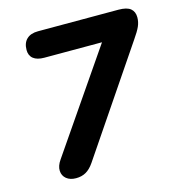

<svg xmlns="http://www.w3.org/2000/svg" viewBox="-102 -760 800 858"><g transform="rotate(-15 298.0 -331.0)"><path d="M100.1 -91 446.7 -596.1 445.7 -548.5H147Q114.3 -548.5 96.9 -562.2Q79.4 -575.9 79.4 -602Q79.4 -634.7 97.9 -652.3Q116.3 -670 150.4 -670H522.7Q561.4 -670 578.5 -655.9Q595.5 -641.7 595.5 -615.4Q595.5 -593.8 586.5 -573.6Q577.5 -553.5 556 -522.8L228.7 -39.5Q211.7 -14.6 191.9 -3.1Q172.1 8.4 145.5 8.4Q118.2 8.4 101.1 -5.4Q84.1 -19.3 83 -42.2Q81.9 -65.2 100.1 -91Z"/></g></svg>

Font: SN Pro Thin
Style: Italic
Weight: 200
Italic angle: -9°
Designer: Tobias Whetton
Foundry: Supernotes
Version: Version 1.003;Glyphs 3.3 (3324)